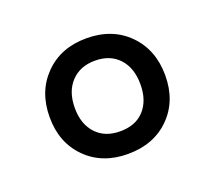

<svg xmlns="http://www.w3.org/2000/svg" viewBox="-65 -811 531 473"><g transform="rotate(-20 200.0 -574.5)"><path d="M199 -423Q132 -423 90 -465Q48 -507 48 -574Q48 -641 90 -683.5Q132 -726 199 -726Q267 -726 309 -683.5Q351 -641 351 -574Q351 -507 309 -465Q267 -423 199 -423ZM200 -482Q241 -482 263.5 -507Q286 -532 286 -574Q286 -617 263 -642Q240 -667 200 -667Q161 -667 137.5 -642Q114 -617 114 -574Q114 -532 137 -507Q160 -482 200 -482Z"/></g></svg>

Font: Noto Serif Test
Style: Regular
Weight: 400
Version: Version 1.000